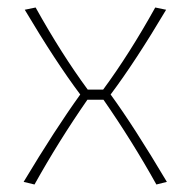

<svg xmlns="http://www.w3.org/2000/svg" viewBox="-20 -487 508 512"><path d="M43 -2Q127 -142 194 -235Q128 -323 46 -461L75 -467Q144 -343 214 -248H255Q325 -343 394 -467L423 -461Q341 -323 275 -235Q337 -150 425 -2L397 5Q333 -110 256 -221H213Q136 -110 72 5Z"/></svg>

Font: Athiti ExtraLight
Style: Regular
Weight: 250
Version: Version 1.032